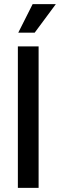

<svg xmlns="http://www.w3.org/2000/svg" viewBox="-20 -915 292 935"><path d="M67 0V-689H168V0ZM149 -756H69L139 -895H252Z"/></svg>

Font: Ek Mukta Medium
Style: Regular
Weight: 500
Designer: Girish Dalvi and Yashodeep Gholap
Foundry: Ek Type
Version: Version 2.538;PS 1.002;hotconv 16.6.51;makeotf.lib2.5.65220;